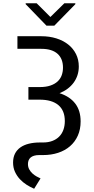

<svg xmlns="http://www.w3.org/2000/svg" viewBox="-20 -952 580 1191"><path d="M235.8 -727.3Q286.6 -727.3 329.2 -714Q371.8 -700.6 402.9 -676.1Q433.9 -651.6 451.3 -617Q468.8 -582.4 468.8 -539.8Q468.8 -511 460.6 -485.8Q452.4 -460.6 437 -439.5Q421.5 -418.3 399.5 -401.8Q377.5 -385.3 349.4 -373.9Q412.6 -353.7 446.4 -310Q480.1 -266.3 480.1 -198.9Q480.1 -149.5 462.7 -110.6Q445.3 -71.7 414.2 -44.9Q383.2 -18.1 340.6 -4.1Q297.9 9.9 247.2 9.9H223Q204.5 9.9 191.2 14Q177.9 18.1 169.6 25.4Q161.2 32.7 157.3 43Q153.4 53.3 153.4 65.3Q153.4 84.5 161.6 99.1Q169.7 113.6 181.8 124.5Q193.9 135.3 207.4 142.8Q220.9 150.2 231.5 154.8L191.8 218.8Q168.3 208.8 145.1 194.1Q121.8 179.3 103.2 159.3Q84.5 139.2 72.8 113.6Q61.1 88.1 61.1 56.1Q61.1 24.9 72.8 1.4Q84.5 -22 106.4 -37.5Q128.2 -52.9 158.9 -60.5Q189.6 -68.2 227.3 -68.2H247.2Q279.1 -68.2 304.2 -77.6Q329.2 -87 346.6 -104.2Q364 -121.4 373 -146.1Q382.1 -170.8 382.1 -201Q382.1 -266.3 342 -300.1Q301.8 -333.8 225.9 -333.8H156.2V-411.9H225.9Q264.9 -411.9 292.3 -421.2Q319.6 -430.4 337.2 -446.7Q354.8 -463.1 362.7 -485.1Q370.7 -507.1 370.7 -532.7Q370.7 -559.3 362.6 -580.8Q354.4 -602.3 337.9 -617.5Q321.4 -632.8 296 -641Q270.6 -649.1 235.8 -649.1H88.1V-727.3ZM292.6 -846.6 379.3 -931.8H447.4V-926.1L316.8 -792.6H268.5L139.2 -926.1V-931.8H207.4Z"/></svg>

Font: Interop
Style: Regular
Weight: 400
Designer: Rasmus Andersson, Google, Jang Haemin
Foundry: jhaemin
Version: Version 1.008